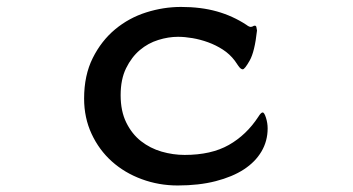

<svg xmlns="http://www.w3.org/2000/svg" viewBox="-20 -495 1040 565"><path d="M726.6 -418.9Q733.4 -420.9 734.4 -415.5Q735.4 -410.2 736.3 -405.3Q729.5 -342.8 714.8 -316.9Q700.2 -291 694.3 -291Q688.5 -291 681.6 -300.8Q674.8 -310.5 670.9 -316.4Q656.2 -335.9 635.7 -349.1Q615.2 -362.3 592.3 -370.6Q569.3 -378.9 546.4 -382.8Q523.4 -386.7 503.9 -386.7Q475.6 -386.7 445.8 -377.4Q416 -368.2 391.6 -347.7Q367.2 -327.1 351.1 -294.4Q335 -261.7 335 -214.8Q335 -168 351.6 -134.3Q368.2 -100.6 395 -79.6Q421.9 -58.6 455.6 -48.8Q489.3 -39.1 523.4 -39.1Q601.6 -39.1 653.3 -68.4Q705.1 -97.7 740.2 -151.4Q748 -164.1 752.9 -164.1Q757.8 -164.1 762.7 -148.4Q767.6 -132.8 767.6 -117.2Q767.6 -80.1 749.5 -49.3Q731.4 -18.6 697.8 3.4Q664.1 25.4 614.7 38.1Q565.4 50.8 502.9 50.8Q447.3 50.8 397 32.2Q346.7 13.7 309.1 -20Q271.5 -53.7 249.5 -101.1Q227.5 -148.4 227.5 -205.1Q227.5 -273.4 252.9 -324.2Q278.3 -375 318.8 -408.7Q359.4 -442.4 410.2 -458.5Q460.9 -474.6 512.7 -474.6Q571.3 -474.6 618.2 -461.4Q665 -448.2 705.1 -421.9Q713.9 -415 719.2 -416Q724.6 -417 726.6 -418.9Z"/></svg>

Font: JasonHandwriting1
Style: Regular
Weight: 400
Version: Version 1.48.20